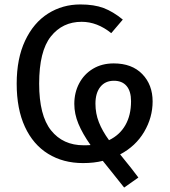

<svg xmlns="http://www.w3.org/2000/svg" viewBox="-20 -721 763 863"><path d="M520 -27Q578 44 602 77L538 122Q510 86 479 48L442 2Q403 12 353 12Q264 12 196.5 -29.5Q129 -71 92 -151Q55 -231 55 -345Q55 -458 93 -538.5Q131 -619 196 -660Q261 -701 341 -701Q403 -701 445.5 -685Q488 -669 532 -633L480 -572Q417 -623 347 -623Q261 -623 208.5 -557Q156 -491 156 -345Q156 -202 209.5 -135Q263 -68 356 -68Q377 -68 387 -69Q351 -120 332.5 -164.5Q314 -209 314 -254Q314 -305 336 -346.5Q358 -388 398 -412Q438 -436 491 -436Q573 -436 619.5 -388Q666 -340 666 -265Q666 -193 628 -128.5Q590 -64 520 -27ZM470 -91Q518 -114 543.5 -158.5Q569 -203 569 -266Q569 -311 549 -334.5Q529 -358 492 -358Q453 -358 431 -330.5Q409 -303 409 -255Q409 -211 424.5 -171.5Q440 -132 470 -91Z"/></svg>

Font: Fira GO
Style: Regular
Weight: 400
Designer: Carrois Corporate
Foundry: Carrois Corporate GbR
Version: Version 0.300